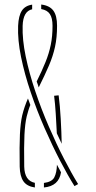

<svg xmlns="http://www.w3.org/2000/svg" viewBox="-20 -824 425 848"><path d="M151 -438Q149 -445 146.8 -451.2Q144.5 -457.5 142 -464Q165.5 -511.5 181 -549.8Q196.5 -588 204.2 -625.8Q212 -663.5 212 -710Q212 -744.5 200.2 -762Q188.5 -779.5 162 -784V-804Q199 -799.5 215.5 -777.2Q232 -755 232 -710Q232 -658.5 223 -617.2Q214 -576 196 -534Q178 -492 151 -438ZM309 -2Q280 -48 245.5 -114.2Q211 -180.5 177 -258Q143 -335.5 115.8 -416Q88.5 -496.5 73 -572.2Q57.5 -648 60 -710Q62 -754.5 76.5 -776.8Q91 -799 122 -803.5V-783Q82 -774.5 80 -710Q78 -649.5 93.5 -575Q109 -500.5 135.8 -421Q162.5 -341.5 195.8 -264.8Q229 -188 262.8 -122.5Q296.5 -57 325 -11ZM252.5 -189Q247 -200.5 241.8 -212Q236.5 -223.5 231 -235Q229 -278 226.2 -321.8Q223.5 -365.5 219 -401L239 -403Q245 -357 248.2 -299Q251.5 -241 252.5 -189ZM134 4Q99 -1 83.5 -23.2Q68 -45.5 67 -88Q65.5 -180.5 68 -230.8Q70.5 -281 78 -314Q87.5 -353 103.5 -389Q106 -382 108.8 -374.8Q111.5 -367.5 114 -360.5Q109 -348.5 105.2 -335.8Q101.5 -323 98 -310Q90.5 -278.5 88 -229Q85.5 -179.5 87 -88Q88.5 -25.5 134 -16.5ZM174 4V-16Q209.5 -20.5 220 -41Q230.5 -61.5 231.5 -96.5Q236 -88 240.5 -79.8Q245 -71.5 249.5 -63Q240 -2 174 4Z"/></svg>

Font: Big Shoulders Stencil Display Thin
Style: Regular
Weight: 100
Designer: Patric King
Foundry: XO Type Co
Version: Version 1.000